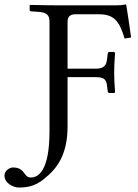

<svg xmlns="http://www.w3.org/2000/svg" viewBox="-121 -669 618 861"><path d="M101 -81C101 99 50 127 17 127C3 127 -3.7 119 -11 109C-20.7 95.8 -32 82 -63 82C-77 82 -101 96 -101 118C-101 154 -59 172 -37 172C-12 172 32 171 77 133C135 87 182 25 182 -103V-323H309C343 -323 356 -314 359 -285L362 -260C362 -257 364 -252 369 -252H391L395 -255C392 -295 391 -322 391 -342C391 -362 392 -392 395 -432L391 -436H369C365 -436 362 -432 362 -428L359 -403C356 -375 344 -361 309 -361H182V-571C182 -595 194 -605 218 -605H323C398 -605 416 -565 438 -496L467 -501C461.8 -542 446.7 -638.4 445.3 -646C444.9 -648.3 443.7 -649 441.3 -649C423.8 -645.6 418.5 -645 394.3 -645H141C102 -645 61 -646 14 -647L12 -645V-625C12 -622 13 -618.5 20 -618L50 -616C88.4 -613.4 101 -602 101 -571Z"/></svg>

Font: Libertinus Serif
Style: Regular
Weight: 400
Designer: Philipp H. Poll
Foundry: Khaled Hosny
Version: Version 6.2